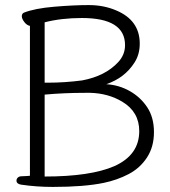

<svg xmlns="http://www.w3.org/2000/svg" viewBox="-20 -729 672 757"><path d="M188 8Q124 8 63 -1Q45 -4 45 -17Q45 -24 50.5 -29Q56 -34 64.5 -34Q73 -34 86 -35L98 -36V-627Q86 -629 76 -642Q66 -655 66 -665Q66 -675 74 -679Q117 -696 194 -702.5Q271 -709 330 -709Q389 -709 438 -688Q531 -649 531 -557Q531 -514 510 -482Q472 -422 399 -397Q449 -394 491.5 -370Q534 -346 560.5 -306Q587 -266 587 -208Q587 -150 559.5 -108Q532 -66 487 -42.5Q442 -19 389 -8Q312 8 188 8ZM156 -33Q337 -33 431 -74Q529 -118 529 -212Q529 -288 462 -328Q407 -361 336 -363H316Q233 -363 156 -356ZM156 -403H169Q236 -403 304 -412Q395 -429 446 -484Q473 -513 473 -551Q473 -658 303 -658Q222 -658 156 -641Z"/></svg>

Font: LXGW WenKai TC Light
Style: Regular
Weight: 300
Designer: LXGW / Fontworks Inc.
Foundry: LXGW / Fontworks Inc.
Version: Version 1.330